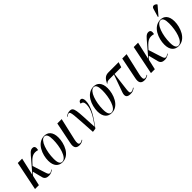

<svg xmlns="http://www.w3.org/2000/svg" viewBox="249 -2078 3362 3362"><g transform="rotate(-45 1930.0 -397.0)"><path d="M23 0H119L162 -189L211 -242L257 -61C270 -13 302 9 363 9C413 9 450 -16 470 -33L466 -41C447 -27 425 -11 408 -11C379 -11 370 -29 354 -79L278 -316L318 -360C397 -445 445 -470 544 -445C557 -504 548 -541 496 -541C442 -541 411 -496 341 -414L166 -210L240 -536H132Z M697 10C874 10 952 -203 952 -348C952 -488 882 -546 796 -546C615 -546 536 -335 536 -188C536 -54 601 10 697 10ZM701 0C655 0 628 -38 628 -143C628 -324 693 -536 789 -536C836 -536 859 -489 859 -389C859 -218 803 0 701 0Z M1122 10C1159 10 1188 -4 1216 -23L1213 -32C1192 -19 1172 -9 1151 -9C1112 -9 1110 -58 1125 -124L1219 -536H1111L1029 -131C1008 -30 1043 10 1122 10Z M1448 9 1518 0C1635 -158 1745 -317 1745 -465C1745 -520 1723 -546 1695 -546C1665 -546 1646 -523 1646 -491C1688 -491 1708 -464 1708 -410C1708 -295 1639 -179 1534 -35H1531C1509 -458 1518 -540 1422 -540C1385 -540 1351 -528 1317 -499L1323 -491C1349 -512 1364 -521 1378 -521C1422 -521 1419 -443 1448 9Z M1917 10C2094 10 2172 -203 2172 -348C2172 -488 2102 -546 2016 -546C1835 -546 1756 -335 1756 -188C1756 -54 1821 10 1917 10ZM1921 0C1875 0 1848 -38 1848 -143C1848 -324 1913 -536 2009 -536C2056 -536 2079 -489 2079 -389C2079 -218 2023 0 1921 0Z M2385 7C2430 7 2456 -1 2497 -33L2492 -42C2474 -27 2448 -11 2424 -11C2385 -11 2384 -33 2390 -97L2432 -440H2598L2629 -536H2379C2299 -536 2262 -499 2219 -413L2226 -410C2251 -437 2268 -440 2325 -440H2418L2303 -119C2271 -29 2304 7 2385 7Z M2730 10C2767 10 2796 -4 2824 -23L2821 -32C2800 -19 2780 -9 2759 -9C2720 -9 2718 -58 2733 -124L2827 -536H2719L2637 -131C2616 -30 2651 10 2730 10Z M2894 0H2990L3033 -189L3082 -242L3128 -61C3141 -13 3173 9 3234 9C3284 9 3321 -16 3341 -33L3337 -41C3318 -27 3296 -11 3279 -11C3250 -11 3241 -29 3225 -79L3149 -316L3189 -360C3268 -445 3316 -470 3415 -445C3428 -504 3419 -541 3367 -541C3313 -541 3282 -496 3212 -414L3037 -210L3111 -536H3003Z M3686 -605 3821 -763 3823 -775C3789 -812 3736 -819 3721 -766L3675 -610ZM3573 10C3750 10 3828 -203 3828 -348C3828 -488 3758 -546 3672 -546C3491 -546 3412 -335 3412 -188C3412 -54 3477 10 3573 10ZM3577 0C3531 0 3504 -38 3504 -143C3504 -324 3569 -536 3665 -536C3712 -536 3735 -489 3735 -389C3735 -218 3679 0 3577 0Z"/></g></svg>

Font: Noto Serif Display ExtraCondensed Medium
Style: Italic
Weight: 500
Width: 2
Italic angle: -12°
Designer: Monotype Design Team
Foundry: Monotype Imaging Inc.
Version: Version 2.009